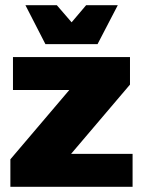

<svg xmlns="http://www.w3.org/2000/svg" viewBox="-20 -720 551 740"><path d="M254 -127H491V0H20V-106L247 -373H30V-500H481V-394ZM434 -700 356 -550H155L78 -700H199L256 -634L312 -700Z"/></svg>

Font: Fivo Sans Black
Style: Regular
Weight: 900
Designer: Alexander Slobzheninov
Foundry: Alexander Slobzheninov
Version: 1.0